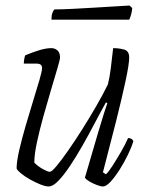

<svg xmlns="http://www.w3.org/2000/svg" viewBox="-20 -674 532 694"><path d="M156 0Q144 0 125.5 -7.5Q107 -15 87.5 -26Q68 -37 55 -48Q42 -59 40 -65Q40 -90 49.5 -131Q59 -172 72.5 -218.5Q86 -265 99.5 -308.5Q113 -352 122.5 -384.5Q132 -417 132 -428Q132 -444 113 -444H66Q66 -450 67.5 -459.5Q69 -469 71 -474Q100 -486 123.5 -493Q147 -500 166 -500Q178 -500 187.5 -492Q197 -484 197 -466Q197 -459 187.5 -427Q178 -395 164.5 -349.5Q151 -304 137 -254Q123 -204 113.5 -159.5Q104 -115 104 -86Q118 -72 135.5 -62.5Q153 -53 160 -53Q167 -53 184.5 -74Q202 -95 226.5 -130Q251 -165 277.5 -207Q304 -249 328.5 -291.5Q353 -334 370 -369Q376 -392 380.5 -427.5Q385 -463 389 -500Q410 -500 428.5 -495Q447 -490 447 -466Q447 -443 434 -382Q421 -321 399.5 -235.5Q378 -150 352 -51L363 -44Q372 -52 386.5 -74.5Q401 -97 417 -124.5Q433 -152 443 -175Q457 -175 462 -164Q456 -143 442.5 -115Q429 -87 412.5 -61Q396 -35 380 -17.5Q364 0 352 0Q344 0 329.5 -5.5Q315 -11 302.5 -18.5Q290 -26 287 -32L335 -196Q347 -237 356.5 -266.5Q366 -296 368 -301L363 -304Q344 -270 322.5 -229Q301 -188 278 -147.5Q255 -107 232.5 -73.5Q210 -40 190.5 -20Q171 0 156 0ZM166 -603Q166 -618 169.5 -627.5Q173 -637 177 -640Q204 -640 243 -642Q282 -644 323 -646.5Q364 -649 397.5 -651Q431 -653 448 -654L458 -645Q457 -632 453.5 -620Q450 -608 447 -603Z"/></svg>

Font: Texturina 72pt 72pt Thin
Style: Italic
Weight: 100
Italic angle: -11°
Designer: Guillermo Torres Carreño
Foundry: Omnibus-Type
Version: Version 1.002; ttfautohint (v1.8.3)